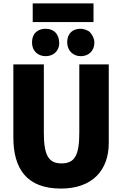

<svg xmlns="http://www.w3.org/2000/svg" viewBox="-20 -1077 738 1121"><path d="M336 24C135 24 58 -93 58 -275V-701H236V-304C236 -176 260 -123 339 -123C419 -123 443 -174 443 -304V-701H615V-242C615 -82 518 24 336 24ZM171 -948V-1057H526V-948ZM326 -824C325 -777 289 -749 247 -749C202 -749 167 -779 167 -828C167 -889 208 -909 246 -909C292 -909 325 -882 326 -824ZM531 -828C531 -779 496 -749 452 -749C409 -749 373 -778 372 -831C374 -887 408 -908 448 -909C468 -910 496 -900 507 -887C520 -871 531 -852 531 -828Z"/></svg>

Font: Repo ExtraBold
Style: Bold
Weight: 700
Designer: Stefan Peev
Foundry: Context Ltd
Version: Version 1.502